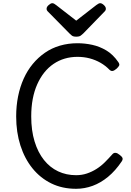

<svg xmlns="http://www.w3.org/2000/svg" viewBox="-20 -1160 815 1199"><path d="M455 19Q369 19 300.5 -14.5Q232 -48 183 -108.5Q134 -169 107.5 -251.5Q81 -334 81 -433Q81 -499 93 -558.5Q105 -618 128 -669Q151 -720 184.5 -760.5Q218 -801 260.5 -830.5Q303 -860 354.5 -875Q406 -890 464 -890Q510 -890 556 -880Q602 -870 644 -845Q686 -820 719 -772Q728 -759 724 -750.5Q720 -742 708 -731Q694 -719 684 -717Q674 -715 664 -724Q639 -750 607.5 -768Q576 -786 540 -795.5Q504 -805 464 -805Q422 -805 384.5 -794Q347 -783 314.5 -761Q282 -739 256.5 -707Q231 -675 212.5 -633.5Q194 -592 184.5 -542Q175 -492 175 -433Q175 -345 196 -276.5Q217 -208 254.5 -161Q292 -114 343 -90Q394 -66 455 -66Q491 -66 522.5 -76.5Q554 -87 582.5 -105Q611 -123 635 -147Q659 -171 682 -197Q691 -207 702.5 -205.5Q714 -204 727 -193Q742 -182 745 -173Q748 -164 740 -152Q701 -94 655 -56Q609 -18 558.5 0.5Q508 19 455 19ZM606 -1140Q616 -1140 628.5 -1128.5Q641 -1117 641 -1106Q641 -1104 640.5 -1100Q640 -1096 635 -1090L500 -951Q493 -945 484.5 -938Q476 -931 456 -931Q437 -931 428.5 -938Q420 -945 414 -951L277 -1090Q272 -1096 271.5 -1100Q271 -1104 271 -1106Q271 -1117 284 -1128.5Q297 -1140 306 -1140Q313 -1140 318.5 -1136.5Q324 -1133 331 -1128L456 -1031L581 -1128Q589 -1133 594 -1136.5Q599 -1140 606 -1140Z"/></svg>

Font: Playwrite IT Moderna
Style: Regular
Weight: 400
Designer: Veronika Burian, José Scaglione
Foundry: TypeTogether
Version: Version 1.002